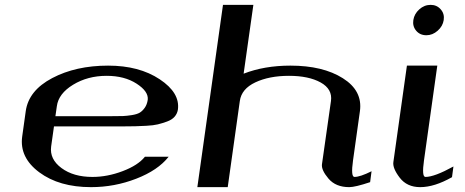

<svg xmlns="http://www.w3.org/2000/svg" viewBox="-20 -770 1915 790"><path d="M711.9 -318.4Q709 -301.8 698.2 -289.6Q687.5 -277.3 667.5 -270Q647.5 -262.7 629.4 -258.3Q611.3 -253.9 582 -252.4Q552.7 -251 536.1 -250.5Q519.5 -250 491.2 -250H202.1L190.4 -167Q183.6 -115.2 232.9 -78.6Q282.2 -42 360.4 -42Q421.9 -42 484.9 -65.9Q547.9 -89.8 576.2 -125H673.8Q629.9 -69.3 540.5 -34.7Q451.2 0 354.5 0Q223.6 0 141.6 -61Q59.6 -122.1 71.3 -208L85.9 -312.5Q97.7 -397.5 194.8 -448.7Q292 -500 424.8 -500Q552.7 -500 637.2 -443.8Q721.7 -387.7 711.9 -318.4ZM587.9 -359.4Q591.8 -393.6 542 -425.8Q492.2 -458 418.9 -458Q340.8 -458 280.8 -421.4Q220.7 -384.8 213.9 -333L208 -292H440.4Q470.7 -292 485.8 -292.5Q501 -293 522.5 -296.4Q543.9 -299.8 555.2 -306.6Q566.4 -313.5 575.7 -326.7Q585 -339.8 587.9 -359.4Z M1022.5 -750 982.4 -466.8Q1067.4 -500 1174.8 -500Q1308.6 -500 1390.6 -448.2Q1472.7 -396.5 1460.9 -312.5L1432.6 -110.4Q1422.9 -42 1438.5 -42Q1461.9 -42 1508.8 -65.4L1502.9 -20.5Q1441.4 0 1417 0Q1361.3 0 1331.5 -35.2Q1301.8 -70.3 1304.7 -93.8L1341.8 -354.5Q1348.6 -403.3 1299.3 -430.7Q1250 -458 1168.9 -458Q1087.9 -458 1030.8 -431.2Q973.6 -404.3 966.8 -354.5L917 0H792L897.5 -750Z M1752 -750Q1777.3 -750 1793.5 -731.4Q1809.6 -712.9 1805.7 -687.5Q1801.8 -662.1 1780.8 -643.6Q1759.8 -625 1734.4 -625Q1708 -625 1692.4 -643.6Q1676.8 -662.1 1680.7 -687.5Q1684.6 -712.9 1705.1 -731.4Q1725.6 -750 1752 -750ZM1779.3 -500 1724.6 -110.4Q1714.8 -42 1730.5 -42Q1767.6 -42 1845.7 -85L1839.8 -41Q1767.6 0 1709 0Q1654.3 0 1624.5 -39.1Q1594.7 -78.1 1598.6 -103.5L1654.3 -500Z"/></svg>

Font: okolaks
Style: BoldItalic
Weight: 600
Width: 8
Italic angle: -8°
Version: Version 000.6.0